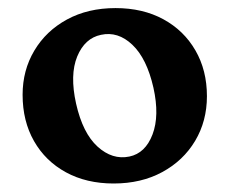

<svg xmlns="http://www.w3.org/2000/svg" viewBox="-20 -730 553 463"><path d="M258.5 -710.5Q324.5 -710.5 374 -683.5Q423.5 -656.5 451.2 -608.5Q479 -560.5 479 -498Q479 -438 450.5 -390.2Q422 -342.5 371.2 -315Q320.5 -287.5 254 -287.5Q188.5 -287.5 139 -314.5Q89.5 -341.5 62 -389.8Q34.5 -438 34.5 -501.5Q34.5 -560.5 62.8 -608Q91 -655.5 141.5 -683Q192 -710.5 258.5 -710.5ZM292 -352.5Q330.5 -360.5 347.8 -405.8Q365 -451 350 -518.5Q334 -589 299.2 -622Q264.5 -655 223.5 -646Q184.5 -638 166.2 -593.8Q148 -549.5 163.5 -480Q179.5 -409 215.2 -376.5Q251 -344 292 -352.5Z"/></svg>

Font: Fraunces 72pt S100 SemiBold
Style: Regular
Weight: 600
Version: Version 1.000; ttfautohint (v1.8.3)